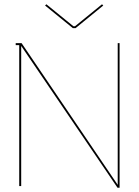

<svg xmlns="http://www.w3.org/2000/svg" viewBox="-20 -883 656 907"><path d="M199.2 -862.8 327.1 -758.8H334L461.9 -862.8L467.8 -856.9L336.9 -750H324.2L192.9 -856.9ZM544.9 -679.2V3.9H535.2L80.1 -666V-3.9H70.8V-669.9H54.2V-679.2H82L536.1 -9.8V-679.2Z"/></svg>

Font: Rawengulk
Style: Ultralight
Weight: 200
Version: Version 0.92